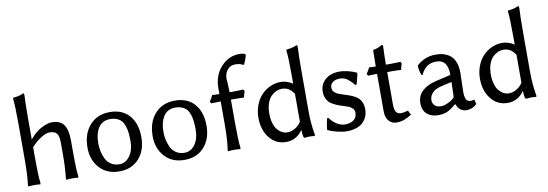

<svg xmlns="http://www.w3.org/2000/svg" viewBox="-55 -1090 4229 1482"><g transform="rotate(-10 2059.0 -349.0)"><path d="M80.1 -201.2V-481Q80.1 -623.5 73.2 -673.8L75.2 -685.1Q94.7 -686.5 110.4 -689.7Q126 -692.9 133.8 -695.8Q141.6 -698.7 157.2 -705.1Q164.1 -705.1 164.1 -688Q160.2 -625 160.2 -499V-342.8L162.1 -339.8V-345.2Q206.1 -397.5 253.7 -422.1Q301.3 -446.8 335 -446.8Q400.9 -446.8 429 -406.5Q457 -366.2 457 -282.2V-180.2Q457 -58.1 464.8 -1L462.9 9.8Q444.3 6.8 416 6.8Q387.7 6.8 369.1 9.8L367.2 -1Q377 -78.6 377 -180.2V-277.8Q377 -332.5 360.4 -352.8Q343.8 -373 304.2 -373Q276.9 -373 236.6 -347.9Q196.3 -322.8 160.2 -282.2V-201.2Q160.2 -58.1 168 -1L166 9.8Q147.5 6.8 119.1 6.8Q89.8 6.8 71.8 9.8L69.8 -1Q80.1 -72.3 80.1 -201.2Z M572.8 -205.1Q572.8 -314.5 631.6 -380.6Q690.4 -446.8 788.6 -446.8Q887.7 -446.8 942.1 -383.8Q996.6 -320.8 996.6 -213.9Q996.6 -111.3 939.5 -47.1Q882.3 17.1 784.7 17.1Q687.5 17.1 630.1 -46.1Q572.8 -109.4 572.8 -205.1ZM781.7 -393.1Q754.4 -393.1 733.2 -383.3Q711.9 -373.5 698.5 -357.4Q685.1 -341.3 676.3 -318.6Q667.5 -295.9 664.1 -272.5Q660.6 -249 660.6 -222.2Q660.6 -191.4 667 -161.6Q673.3 -131.8 687.3 -102.5Q701.2 -73.2 728.8 -55.2Q756.3 -37.1 793.9 -37.1Q843.8 -37.1 876.2 -82.3Q908.7 -127.4 908.7 -195.8Q908.7 -233.4 905.8 -261.5Q902.8 -289.6 894.5 -315.4Q886.2 -341.3 872.3 -357.7Q858.4 -374 835.7 -383.5Q813 -393.1 781.7 -393.1Z M1083.5 -205.1Q1083.5 -314.5 1142.3 -380.6Q1201.2 -446.8 1299.3 -446.8Q1398.4 -446.8 1452.9 -383.8Q1507.3 -320.8 1507.3 -213.9Q1507.3 -111.3 1450.2 -47.1Q1393.1 17.1 1295.4 17.1Q1198.2 17.1 1140.9 -46.1Q1083.5 -109.4 1083.5 -205.1ZM1292.5 -393.1Q1265.1 -393.1 1243.9 -383.3Q1222.7 -373.5 1209.2 -357.4Q1195.8 -341.3 1187 -318.6Q1178.2 -295.9 1174.8 -272.5Q1171.4 -249 1171.4 -222.2Q1171.4 -191.4 1177.7 -161.6Q1184.1 -131.8 1198 -102.5Q1211.9 -73.2 1239.5 -55.2Q1267.1 -37.1 1304.7 -37.1Q1354.5 -37.1 1387 -82.3Q1419.4 -127.4 1419.4 -195.8Q1419.4 -233.4 1416.5 -261.5Q1413.6 -289.6 1405.3 -315.4Q1397 -341.3 1383.1 -357.7Q1369.1 -374 1346.4 -383.5Q1323.7 -393.1 1292.5 -393.1Z M1647.5 -437V-483.9Q1647.5 -582.5 1707.8 -648.7Q1768.1 -714.8 1853.5 -714.8Q1883.8 -714.8 1898.4 -705.1L1899.4 -693.8Q1893.1 -666.5 1874.5 -627.9L1866.2 -627Q1845.7 -641.1 1806.2 -641.1Q1767.6 -641.1 1744.9 -613Q1722.2 -585 1722.2 -544.9Q1722.2 -538.1 1724.9 -499.8Q1727.5 -461.4 1727.5 -440.9V-437H1769.5Q1799.3 -437 1835.4 -439L1843.3 -424.8Q1835.4 -404.3 1829.6 -377Q1803.2 -378.9 1760.3 -378.9H1727.5V-199.2Q1727.5 -58.1 1735.4 -1L1733.4 9.8Q1715.3 6.8 1685.5 6.8Q1655.3 6.8 1637.2 9.8L1635.3 -1Q1647.5 -76.2 1647.5 -200.2V-378.9Q1601.6 -378.9 1573.2 -377L1564.5 -392.1Q1582.5 -418 1591.3 -439Q1608.9 -437 1647.5 -437Z M2126.5 -393.1Q2106 -393.1 2085.2 -384Q2064.5 -375 2044.7 -356Q2024.9 -336.9 2012.7 -302Q2000.5 -267.1 2000.5 -221.2Q2000.5 -178.2 2010.7 -144.8Q2021 -111.3 2037.8 -92.3Q2054.7 -73.2 2074.2 -63.7Q2093.8 -54.2 2115.2 -54.2Q2145 -54.2 2175 -72.3Q2205.1 -90.3 2222.2 -118.2V-336.9Q2204.1 -364.7 2182.1 -378.9Q2160.2 -393.1 2126.5 -393.1ZM2129.4 -446.8Q2175.8 -446.8 2222.2 -417V-481Q2222.2 -623.5 2215.3 -673.8L2217.3 -685.1Q2236.8 -686.5 2252.4 -689.7Q2268.1 -692.9 2275.9 -695.8Q2283.7 -698.7 2299.3 -705.1Q2306.2 -705.1 2306.2 -688Q2302.2 -626 2302.2 -499V-191.9Q2302.2 -89.8 2318.4 -1L2316.4 9.8Q2296.9 6.8 2271.5 6.8Q2264.2 6.8 2253.9 8.3Q2243.7 9.8 2237.3 9.8Q2233.4 9.8 2230.7 5.1Q2228 0.5 2226.8 -8.1Q2225.6 -16.6 2224.6 -23.9Q2223.6 -31.2 2223.1 -42.2Q2222.7 -53.2 2222.2 -57.1V-54.2Q2172.9 17.1 2092.3 17.1Q2012.2 17.1 1962.2 -45.4Q1912.1 -107.9 1912.1 -204.1Q1912.1 -257.3 1929.9 -303.2Q1947.8 -349.1 1977.5 -380.4Q2007.3 -411.6 2046.9 -429.2Q2086.4 -446.8 2129.4 -446.8Z M2432.6 -107.9 2444.8 -108.9Q2467.3 -77.1 2498.8 -57.1Q2530.3 -37.1 2564.9 -37.1Q2606 -37.1 2631.3 -57.1Q2656.7 -77.1 2656.7 -112.8Q2656.7 -132.3 2644.5 -145.8Q2632.3 -159.2 2612.8 -167Q2593.3 -174.8 2569.8 -181.6Q2546.4 -188.5 2522.9 -198.2Q2499.5 -208 2480 -221.4Q2460.4 -234.9 2448.2 -259.3Q2436 -283.7 2436 -316.9Q2436 -358.9 2458.7 -389.2Q2481.4 -419.4 2514.9 -433.1Q2548.3 -446.8 2586.9 -446.8Q2621.6 -446.8 2659.2 -437.3Q2696.8 -427.7 2721.7 -415L2723.6 -404.8Q2717.8 -378.9 2712.6 -359.9Q2707.5 -340.8 2705.6 -334.2Q2703.6 -327.6 2703.6 -325.2L2691.9 -324.2Q2679.2 -339.8 2672.4 -347.2Q2665.5 -354.5 2650.6 -367.7Q2635.7 -380.9 2618.9 -387Q2602.1 -393.1 2583 -393.1Q2549.8 -393.1 2528.3 -377.9Q2506.8 -362.8 2506.8 -335.9Q2506.8 -315.4 2519.5 -301.5Q2532.2 -287.6 2552.2 -279.5Q2572.3 -271.5 2596.7 -264.4Q2621.1 -257.3 2645.8 -247.6Q2670.4 -237.8 2690.4 -224.4Q2710.4 -210.9 2723.1 -186Q2735.8 -161.1 2735.8 -127Q2735.8 -107.9 2731.7 -89.6Q2727.5 -71.3 2715.8 -51.3Q2704.1 -31.2 2685.8 -16.6Q2667.5 -2 2636.5 7.6Q2605.5 17.1 2565.9 17.1Q2536.6 17.1 2493.4 6.8Q2450.2 -3.4 2418 -19Q2422.9 -63 2432.6 -107.9Z M2873 -437Q2873 -462.9 2874 -500Q2875 -537.1 2875 -557.1L2877 -566.9Q2895.5 -568.8 2911.1 -574.7Q2926.8 -580.6 2936.5 -586.7Q2946.3 -592.8 2946.8 -592.8Q2956.1 -592.8 2956.1 -576.2Q2952.6 -508.3 2952.6 -437H2999Q3030.8 -437 3066.9 -439L3074.7 -424.8Q3066.9 -404.3 3061 -377Q3034.7 -378.9 2989.7 -378.9H2952.6V-126Q2952.6 -85 2964.4 -66.4Q2976.1 -47.9 3004.9 -47.9Q3022 -47.9 3058.6 -58.1L3075.7 -22.9Q3042 -1.5 3014.9 7.8Q2987.8 17.1 2957 17.1Q2920.4 17.1 2896.7 -9.5Q2873 -36.1 2873 -85.9V-378.9Q2829.1 -378.9 2802.7 -377L2793.9 -392.1Q2812 -418 2820.8 -439Q2833 -437 2873 -437Z M3427.7 -217.8 3342.8 -198.2Q3295.4 -187 3272.9 -161.6Q3250.5 -136.2 3250.5 -105Q3250.5 -80.6 3267.8 -63.7Q3285.2 -46.9 3317.9 -46.9Q3344.7 -46.9 3384.5 -67.9Q3424.3 -88.9 3424.8 -106ZM3427.7 -41H3423.8V-43Q3381.8 -7.3 3353.5 4.9Q3325.2 17.1 3281.7 17.1Q3229.5 17.1 3196 -12.2Q3162.6 -41.5 3162.6 -98.1Q3162.6 -154.3 3201.9 -191.7Q3241.2 -229 3310.5 -245.1L3421.9 -271Q3428.7 -274.4 3428.7 -275.9Q3428.7 -306.6 3422.4 -329.1Q3416 -351.6 3407 -363.5Q3397.9 -375.5 3384.5 -382.6Q3371.1 -389.6 3360.6 -391.4Q3350.1 -393.1 3336.9 -393.1Q3289.1 -393.1 3259.3 -367.2Q3229.5 -341.3 3218.8 -310.1L3209.5 -311Q3197.8 -334.5 3192.9 -386.2Q3214.4 -409.7 3253.4 -428.2Q3292.5 -446.8 3342.8 -446.8Q3367.7 -446.8 3389.4 -442.9Q3411.1 -439 3433.6 -427.5Q3456.1 -416 3471.9 -397.7Q3487.8 -379.4 3497.8 -348.4Q3507.8 -317.4 3507.8 -276.9Q3507.8 -273.4 3505.9 -207.8Q3503.9 -142.1 3503.9 -126Q3503.9 -110.4 3504.9 -100.3Q3505.9 -90.3 3510 -76.4Q3514.2 -62.5 3524.4 -55.2Q3534.7 -47.9 3550.8 -47.9Q3562 -47.9 3577.6 -53.2L3586.9 -17.1Q3552.7 17.1 3505.9 17.1Q3478 17.1 3457.3 1Q3436.5 -15.1 3427.7 -45.9Z M3862.8 -393.1Q3842.3 -393.1 3821.5 -384Q3800.8 -375 3781 -356Q3761.2 -336.9 3749 -302Q3736.8 -267.1 3736.8 -221.2Q3736.8 -178.2 3747.1 -144.8Q3757.3 -111.3 3774.2 -92.3Q3791 -73.2 3810.5 -63.7Q3830.1 -54.2 3851.6 -54.2Q3881.3 -54.2 3911.4 -72.3Q3941.4 -90.3 3958.5 -118.2V-336.9Q3940.4 -364.7 3918.5 -378.9Q3896.5 -393.1 3862.8 -393.1ZM3865.7 -446.8Q3912.1 -446.8 3958.5 -417V-481Q3958.5 -623.5 3951.7 -673.8L3953.6 -685.1Q3973.1 -686.5 3988.8 -689.7Q4004.4 -692.9 4012.2 -695.8Q4020 -698.7 4035.6 -705.1Q4042.5 -705.1 4042.5 -688Q4038.6 -626 4038.6 -499V-191.9Q4038.6 -89.8 4054.7 -1L4052.7 9.8Q4033.2 6.8 4007.8 6.8Q4000.5 6.8 3990.2 8.3Q3980 9.8 3973.6 9.8Q3969.7 9.8 3967 5.1Q3964.4 0.5 3963.1 -8.1Q3961.9 -16.6 3960.9 -23.9Q3960 -31.2 3959.5 -42.2Q3959 -53.2 3958.5 -57.1V-54.2Q3909.2 17.1 3828.6 17.1Q3748.5 17.1 3698.5 -45.4Q3648.4 -107.9 3648.4 -204.1Q3648.4 -257.3 3666.3 -303.2Q3684.1 -349.1 3713.9 -380.4Q3743.7 -411.6 3783.2 -429.2Q3822.8 -446.8 3865.7 -446.8Z"/></g></svg>

Font: Linear Smooth Low Contrast
Style: Regular
Weight: 500
Designer: Philipp H. Poll, Flanker
Foundry: Philipp H. Poll, reworked by Flanker
Version: Version 1.010 | FøM Fix